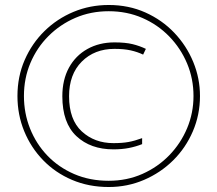

<svg xmlns="http://www.w3.org/2000/svg" viewBox="-20 -742 872 770"><path d="M416 8Q336 8 269 -20.5Q202 -49 153 -99.5Q104 -150 77 -216Q50 -282 50 -357Q50 -435 79 -501.5Q108 -568 158.5 -617.5Q209 -667 275 -694.5Q341 -722 416 -722Q496 -722 563 -692Q630 -662 679 -610.5Q728 -559 755 -493.5Q782 -428 782 -357Q782 -282 753.5 -215.5Q725 -149 674.5 -99Q624 -49 557.5 -20.5Q491 8 416 8ZM416 -17Q489 -17 551 -44.5Q613 -72 659 -119.5Q705 -167 730.5 -228Q756 -289 756 -357Q756 -426 730.5 -487Q705 -548 659 -595.5Q613 -643 551 -670Q489 -697 416 -697Q344 -697 282.5 -670.5Q221 -644 174.5 -597.5Q128 -551 102 -489.5Q76 -428 76 -357Q76 -288 100.5 -226.5Q125 -165 170 -118Q215 -71 277.5 -44Q340 -17 416 -17ZM435 -143Q343 -143 286.5 -196Q230 -249 230 -356Q230 -422 256.5 -470.5Q283 -519 330.5 -545.5Q378 -572 439 -572Q483 -572 511.5 -565Q540 -558 565 -546L554 -523Q531 -534 504 -540Q477 -546 439 -546Q359 -546 308 -495Q257 -444 257 -356Q257 -262 308 -215Q359 -168 435 -168Q470 -168 495 -172.5Q520 -177 550 -188V-164Q525 -154 497 -148.5Q469 -143 435 -143Z"/></svg>

Font: Noto Sans Gujarati Thin
Style: Regular
Weight: 100
Designer: Jelle Bosma - Monotype Design Team, Universal Thirst
Foundry: Monotype Imaging Inc.
Version: Version 2.106; ttfautohint (v1.8.4.7-5d5b)